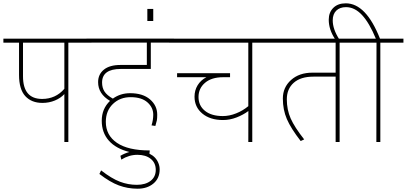

<svg xmlns="http://www.w3.org/2000/svg" viewBox="-35 -855 2449 1156"><path d="M218.8 -259.3Q299.8 -259.3 352.5 -320.3V-598.1H103.5V-395.5Q103.5 -259.3 218.8 -259.3ZM352.5 0V-288.6Q330.1 -264.2 295.2 -249.8Q260.3 -235.4 220.2 -235.4Q154.8 -235.4 117.2 -276.4Q79.6 -317.4 79.6 -404.3V-598.1H-14.6V-622.1H515.6V-598.1H376.5V0Z M695.3 106 689.9 83Q715.8 67.9 744.1 60.1Q663.1 40 620.4 -8.1Q577.6 -56.2 577.6 -128.2Q577.6 -200.2 627.4 -247.6Q555.7 -289.6 555.7 -360.4Q555.7 -407.7 590.6 -435.8Q625.5 -463.9 690.4 -463.9H849.1V-598.6H485.8V-622.6H1012.2V-598.6H873V-439.9H692.4Q579.6 -439.9 579.6 -357.9Q579.6 -326.7 594.2 -304Q608.9 -281.2 644.5 -261.2Q689.5 -293.9 748.5 -293.9Q824.7 -293.9 868.2 -256.6Q911.6 -219.2 911.6 -164.6Q911.6 -141.6 909.4 -130.4Q907.2 -119.1 900.4 -96.7L877.4 -100.1Q887.7 -133.3 887.7 -164.6Q887.7 -207.5 853 -238.5Q818.4 -269.5 753.2 -270Q688 -270.5 645 -229.2Q602.1 -188 602.1 -121.6Q602.1 -40.5 669.2 5.1Q736.3 50.8 866.7 50.8L864.7 70.3Q903.8 89.4 918.5 126.5Q926.3 144.5 926.3 166V165.5Q926.3 165.5 926.3 166Q925.8 219.7 887.9 250.7Q850.1 281.7 791.5 281.2Q732.9 280.8 680.2 261.2Q627.4 241.7 563.5 192.4L573.7 170.9Q637.2 220.2 686.8 239Q736.3 257.8 788.8 257.8Q841.3 257.8 872.1 233.6Q902.8 209.5 902.8 167.7Q902.8 126 872.8 101.6Q842.8 77.1 792.2 77.1Q741.7 77.1 695.3 106Z M887.7 -801.3V-728.5H852.1V-801.3Z M1307.6 -132.3Q1230 -132.3 1183.1 -171.4Q1136.2 -210.4 1136.2 -272.9Q1136.2 -311 1154.8 -341.6Q1173.3 -372.1 1207.5 -390.1H1031.2V-414.1H1350.1V-390.1H1308.1Q1239.3 -390.1 1199.7 -356.7Q1160.2 -323.2 1160.2 -271Q1160.2 -218.8 1199.2 -187.5Q1238.3 -156.2 1306.6 -156.2Q1346.2 -156.2 1386.7 -172.4Q1427.2 -188.5 1460 -215.8V-598.1H983.4V-622.1H1623V-598.1H1483.9V0H1460L1460.4 -186.5Q1429.7 -163.6 1389.2 -147.9Q1348.6 -132.3 1307.6 -132.3Z M1985.8 0V-393.6H1852.1Q1775.4 -393.6 1733.6 -356.7Q1691.9 -319.8 1691.9 -257.1Q1691.9 -194.3 1715.1 -141.8Q1738.3 -89.4 1796.4 -15.6L1775.4 -5.9Q1716.3 -82 1692.1 -138.2Q1668 -194.3 1668 -261.7Q1668 -329.1 1717.3 -373.3Q1766.6 -417.5 1846.2 -417.5H1985.8V-598.1H1593.8V-622.1H2148.9V-598.1H2009.8V0Z M2120.6 -598.1V-622.1H2228Q2189 -716.8 2144.8 -764.4Q2100.6 -812 2048.3 -812Q2011.2 -812 1989.7 -791Q1968.3 -770 1968.3 -732.4Q1968.3 -679.7 2007.3 -618.7H1982.9Q1944.3 -676.8 1944.3 -736.3Q1944.3 -780.3 1971.7 -807.6Q1999 -835 2046.9 -835Q2168.9 -835 2252.9 -622.1H2394V-598.1H2254.9V0H2231L2231.9 -598.1Z"/></svg>

Font: Yantramanav Thin
Style: Regular
Weight: 250
Version: Version 1.001;PS 1.0;hotconv 1.0.72;makeotf.lib2.5.5900; ttf